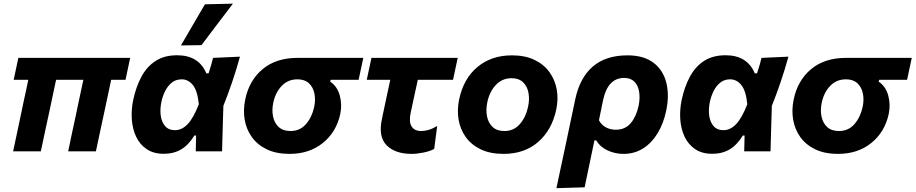

<svg xmlns="http://www.w3.org/2000/svg" viewBox="-20 -808 4888 1025"><path d="M50 0Q61 -52 72 -103.2Q83 -154.5 96 -217L106 -265Q113.5 -299.5 119.8 -328.2Q126 -357 131 -382H53L78 -499H675L650 -382H573.5L534.5 -199Q524 -151.5 513.5 -101.5Q503 -51.5 492 0H344Q351 -34.5 361 -81.8Q371 -129 382 -179Q392 -226 402.2 -275.2Q412.5 -324.5 425 -382H279.5Q274 -356 268 -328.8Q262 -301.5 256.5 -274L242.5 -208Q230.5 -153.5 219.8 -103Q209 -52.5 198 0Z M854.5 13Q800 13 763.5 -11.5Q727 -36 707.2 -77.2Q687.5 -118.5 683.8 -169.5Q680 -220.5 691 -274Q706 -344.5 735 -398.5Q764 -452.5 810.8 -482.8Q857.5 -513 925.5 -513Q1041 -513 1081.5 -416.5H1093.5Q1101 -439 1106.8 -459.2Q1112.5 -479.5 1117.5 -499L1261 -505.5Q1243 -439.5 1219.5 -370.2Q1196 -301 1172.5 -243Q1170.5 -182 1168.8 -121.2Q1167 -60.5 1165.5 0H1025Q1025.5 -21.5 1026 -42.8Q1026.5 -64 1027 -84.5H1017.5Q987 -34 947.2 -10.5Q907.5 13 854.5 13ZM914 -113Q951 -113 981.8 -145.2Q1012.5 -177.5 1041.5 -251.5Q1034.5 -323 1009.8 -353.8Q985 -384.5 950 -384.5Q919 -384.5 897.2 -367Q875.5 -349.5 861.8 -322Q848 -294.5 841.5 -263.5Q833.5 -224.5 838.2 -190.2Q843 -156 861.8 -134.5Q880.5 -113 914 -113ZM946 -565.5Q978.5 -621 1010.2 -675.8Q1042 -730.5 1074 -785L1223.5 -788.5Q1180 -731.5 1138 -676.2Q1096 -621 1055.5 -567Z M1526 13.5Q1454.5 13.5 1404.2 -10.8Q1354 -35 1324.5 -76.2Q1295 -117.5 1286.2 -169.2Q1277.5 -221 1289 -276.5Q1310 -378.5 1382 -438.8Q1454 -499 1568 -499H1919.5L1894.5 -382H1745.5L1743 -372Q1781 -346.5 1794 -297.8Q1807 -249 1796.5 -199.5Q1775.5 -102.5 1703.2 -44.5Q1631 13.5 1526 13.5ZM1530.5 -108.5Q1581.5 -108.5 1613.5 -145.5Q1645.5 -182.5 1657 -236Q1665.5 -275 1658.5 -309Q1651.5 -343 1629 -363.8Q1606.5 -384.5 1568 -384.5Q1517.5 -384.5 1484 -349.5Q1450.5 -314.5 1439 -260.5Q1430.5 -220 1437.8 -185.5Q1445 -151 1468 -129.8Q1491 -108.5 1530.5 -108.5Z M2177 13.5Q2090 13.5 2044.2 -32.2Q1998.5 -78 2019 -173.5Q2029.5 -223.5 2039.8 -271.8Q2050 -320 2063.5 -382H1938L1963 -499H2423.5L2398.5 -382H2210.5Q2201 -338.5 2191.5 -294.8Q2182 -251 2172.5 -206.5Q2162 -158 2177.2 -133.2Q2192.5 -108.5 2229 -108.5Q2246 -108.5 2267 -114.2Q2288 -120 2314 -135.5L2298 -13Q2275.5 -0.5 2240.5 6.5Q2205.5 13.5 2177 13.5Z M2668 13.5Q2596.5 13.5 2546.2 -10.8Q2496 -35 2466.5 -76.2Q2437 -117.5 2428.2 -169.2Q2419.5 -221 2431 -276.5Q2454.5 -388.5 2529 -450.5Q2603.5 -512.5 2713 -512.5Q2782.5 -512.5 2832.5 -488.8Q2882.5 -465 2912.5 -424Q2942.5 -383 2952 -331.2Q2961.5 -279.5 2949.5 -223Q2926.5 -114.5 2853.5 -50.5Q2780.5 13.5 2668 13.5ZM2672.5 -108.5Q2723.5 -108.5 2755.8 -146.2Q2788 -184 2799 -237.5Q2808 -278 2801.2 -313Q2794.5 -348 2772 -369.2Q2749.5 -390.5 2711.5 -390.5Q2660.5 -390.5 2626.8 -354.2Q2593 -318 2581.5 -262Q2573 -221.5 2580 -186.5Q2587 -151.5 2610 -130Q2633 -108.5 2672.5 -108.5Z M2950.5 196.5Q2962 143 2973 90.5Q2984 38 2997.5 -24L3051 -278Q3075.5 -393.5 3145 -453Q3214.5 -512.5 3330 -512.5Q3417 -512.5 3468.8 -473Q3520.5 -433.5 3537.2 -366.2Q3554 -299 3536.5 -217Q3522.5 -149.5 3491.2 -97.5Q3460 -45.5 3413.8 -16Q3367.5 13.5 3308.5 13.5Q3263.5 13.5 3223.5 -5Q3183.5 -23.5 3163 -58.5H3153.5L3144.5 -16Q3133 40 3122.5 89.2Q3112 138.5 3101 192ZM3267.5 -115.5Q3318 -115.5 3347.8 -151.2Q3377.5 -187 3389 -242.5Q3397.5 -283 3392.2 -317Q3387 -351 3367.2 -371.5Q3347.5 -392 3312.5 -392Q3224.5 -392 3199.5 -273L3177.5 -166Q3191 -140.5 3214.8 -128Q3238.5 -115.5 3267.5 -115.5Z M3782.5 13Q3728 13 3691.5 -11.5Q3655 -36 3635.2 -77.2Q3615.5 -118.5 3611.8 -169.5Q3608 -220.5 3619 -274Q3634 -344.5 3663 -398.5Q3692 -452.5 3738.8 -482.8Q3785.5 -513 3853.5 -513Q3969 -513 4009.5 -416.5H4021.5Q4029 -439 4034.8 -459.2Q4040.5 -479.5 4045.5 -499L4189 -505.5Q4171 -439.5 4147.5 -370.2Q4124 -301 4100.5 -243Q4098.5 -182 4096.8 -121.2Q4095 -60.5 4093.5 0H3953Q3953.5 -21.5 3954 -42.8Q3954.5 -64 3955 -84.5H3945.5Q3915 -34 3875.2 -10.5Q3835.5 13 3782.5 13ZM3842 -113Q3879 -113 3909.8 -145.2Q3940.5 -177.5 3969.5 -251.5Q3962.5 -323 3937.8 -353.8Q3913 -384.5 3878 -384.5Q3847 -384.5 3825.2 -367Q3803.5 -349.5 3789.8 -322Q3776 -294.5 3769.5 -263.5Q3761.5 -224.5 3766.2 -190.2Q3771 -156 3789.8 -134.5Q3808.5 -113 3842 -113Z M4454 13.5Q4382.5 13.5 4332.2 -10.8Q4282 -35 4252.5 -76.2Q4223 -117.5 4214.2 -169.2Q4205.5 -221 4217 -276.5Q4238 -378.5 4310 -438.8Q4382 -499 4496 -499H4847.5L4822.5 -382H4673.5L4671 -372Q4709 -346.5 4722 -297.8Q4735 -249 4724.5 -199.5Q4703.5 -102.5 4631.2 -44.5Q4559 13.5 4454 13.5ZM4458.5 -108.5Q4509.5 -108.5 4541.5 -145.5Q4573.5 -182.5 4585 -236Q4593.5 -275 4586.5 -309Q4579.5 -343 4557 -363.8Q4534.5 -384.5 4496 -384.5Q4445.5 -384.5 4412 -349.5Q4378.5 -314.5 4367 -260.5Q4358.5 -220 4365.8 -185.5Q4373 -151 4396 -129.8Q4419 -108.5 4458.5 -108.5Z"/></svg>

Font: Commissioner
Style: Bold Italic
Weight: 700
Italic angle: -12°
Designer: Kostas Bartsokas
Foundry: Kostas Bartsokas
Version: Version 1.000; ttfautohint (v1.8.3)